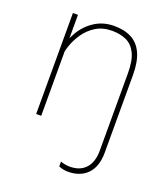

<svg xmlns="http://www.w3.org/2000/svg" viewBox="-138 -635 822 944"><g transform="rotate(20 273.5 -162.5)"><path d="M326.7 213.4Q314.5 213.4 302.5 210.9Q290.5 208.5 278.8 203.6V178.2Q286.6 181.2 299.8 184.1Q313 187 326.7 187Q380.9 187 410.2 154.5Q439.5 122.1 439.5 63V-341.8Q439.5 -409.2 421.1 -446Q402.8 -482.9 370.6 -497.6Q338.4 -512.2 296.4 -512.2Q246.6 -512.2 211.2 -490Q175.8 -467.8 153.1 -434.6Q130.4 -401.4 118.9 -367.2Q107.4 -333 106 -309.6L91.8 -337.4Q98.6 -389.6 125.5 -435.3Q152.3 -481 196.3 -509.5Q240.2 -538.1 297.9 -538.1Q351.6 -538.1 388.9 -518.3Q426.3 -498.5 446 -455.3Q465.8 -412.1 465.8 -341.8V63Q465.8 135.7 429 174.6Q392.1 213.4 326.7 213.4ZM84 0V-528.3H110.4V-415.5V0Z"/></g></svg>

Font: Heebo Thin
Style: Regular
Weight: 250
Designer: Oded Ezer
Foundry: Ezer Type House
Version: Version 3.100